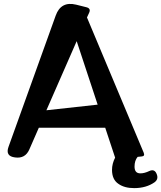

<svg xmlns="http://www.w3.org/2000/svg" viewBox="-20 -805 831 989"><path d="M671 164Q621 164 590 142Q557 120 557 70Q557 38 573 7L522 -147H180L131 -35Q110 13 58 6Q6 0 24 -49L267 -725Q294 -800 372 -781L424 -768Q450 -762 439 -739L428 -715L720 -19Q728 0 709 1L689 3Q673 22 673 53Q673 88 703 88Q724 88 749 76Q775 64 786 89Q799 117 776 134Q733 164 671 164ZM219 -237 483 -266 375 -593Z"/></svg>

Font: MaokenZhuyuanTi
Style: Regular
Weight: 400
Designer: Fontworks Inc & LongZhuTi team: ZERO子、时光羊、荆南、频凡、刘鹏、Little White Dog、帆影Magmeta、奈白不弍、白日月球、ChaoTawei、雨三（排名不分先后）
Version: Version 1.000; 20230222